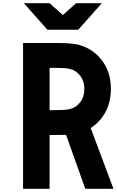

<svg xmlns="http://www.w3.org/2000/svg" viewBox="-20 -1187 733 1207"><path d="M472 -1000H278L130.2 -1166.7H291.7L375 -1092.4L458.3 -1166.7H619.8ZM291.7 -760.4V-494.8H332Q388 -494.8 413.4 -500Q457 -509.1 483.7 -543.6Q510.4 -578.1 510.4 -627.6Q510.4 -677.1 483.7 -711.6Q457 -746.1 413.4 -755.2Q387.4 -760.4 332 -760.4ZM125 -916.7H330.7Q427.1 -916.7 468.1 -906.9Q560.5 -884.8 618.8 -810.2Q677.1 -735.7 677.1 -627.6Q677.1 -546.2 642.9 -482.7Q608.7 -419.3 550.1 -382.2L693.4 0H516.3L395.2 -339.2Q375.7 -338.5 330.7 -338.5H291.7V0H125Z"/></svg>

Font: Monoid
Style: Bold
Weight: 700
Width: 4
Designer: Andreas Larsen (@larsenwork)
Version: Version 0.61